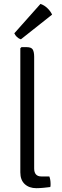

<svg xmlns="http://www.w3.org/2000/svg" viewBox="-20 -982 323 1006"><path d="M238.5 -57.5Q245 -41 245 -17.5Q245 -13.5 244.8 -9.5Q244.5 -5.5 243.5 -2Q229 0 207.8 2Q186.5 4 170.5 4Q133 4 109.8 -17.2Q86.5 -38.5 86.5 -79V-729L92.5 -735H119.5Q144.5 -735 151.8 -722.2Q159 -709.5 159 -684.5V-99.5Q159 -78.5 168.5 -68Q178 -57.5 196.5 -57.5ZM192 -961.5Q212 -955 228.5 -939Q245 -923 253 -905.5L89.5 -776Q78.5 -779 69 -788Q59.5 -797 55 -807.5Z"/></svg>

Font: Signika Light
Style: Regular
Weight: 300
Designer: Anna Giedry
Foundry: Anna Giedry
Version: Version 2.000